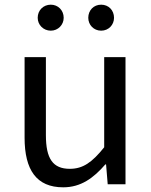

<svg xmlns="http://www.w3.org/2000/svg" viewBox="-20 -787 647 820"><path d="M250 13C325 13 379 -26 430 -85H433L440 0H516V-543H425V-158C373 -93 334 -66 278 -66C206 -66 176 -109 176 -210V-543H85V-199C85 -61 136 13 250 13ZM197 -656C228 -656 252 -681 252 -711C252 -743 228 -767 197 -767C165 -767 141 -743 141 -711C141 -681 165 -656 197 -656ZM412 -656C444 -656 467 -681 467 -711C467 -743 444 -767 412 -767C380 -767 357 -743 357 -711C357 -681 380 -656 412 -656Z"/></svg>

Font: Source Han Sans KR Regular
Style: Regular
Weight: 400
Designer: Ryoko NISHIZUKA (kana & ideographs); Paul D. Hunt (Latin, Greek & Cyrillic); Wenlong ZHANG (bopomofo); Sandoll Communica
Foundry: Adobe Systems Incorporated
Version: Version 1.004;PS 1.004;hotconv 1.0.82;makeotf.lib2.5.63406